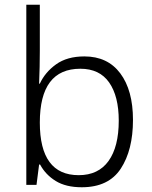

<svg xmlns="http://www.w3.org/2000/svg" viewBox="-20 -780 640 810"><path d="M541 -274Q541 -399 487.5 -470.5Q434 -542 336 -542Q263 -542 216.5 -508.5Q170 -475 148 -427H145Q148 -499 148 -565V-760H91V0H134L145 -86H149Q172 -43 215 -16.5Q258 10 325 10Q438 10 489.5 -68.5Q541 -147 541 -274ZM148 -263Q148 -490 319 -490Q400 -490 440.5 -432Q481 -374 481 -271Q481 -161 438 -101Q395 -41 312 -41Q148 -41 148 -263Z"/></svg>

Font: Noto Sans Mono UI Light
Style: Regular
Weight: 300
Designer: Monotype Design team
Foundry: Monotype Imaging Inc.
Version: 1.000